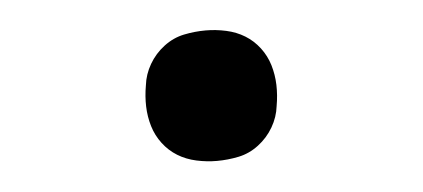

<svg xmlns="http://www.w3.org/2000/svg" viewBox="-29 -489 659 299"><g transform="rotate(-5 300.0 -340.0)"><path d="M300 -238Q284 -238 268 -241.5Q252 -245 239 -253Q226 -261 216.5 -273.5Q207 -286 202.5 -301Q198 -316 197.5 -332Q197 -348 200 -365Q202 -382 211 -397.5Q220 -413 234.5 -424Q249 -435 266 -438.5Q283 -442 300 -442Q316 -442 332 -438.5Q348 -435 361 -427Q374 -419 383.5 -406.5Q393 -394 397.5 -379Q402 -364 402.5 -348Q403 -332 400 -315Q398 -298 389 -282.5Q380 -267 365.5 -256Q351 -245 334 -241.5Q317 -238 300 -238Z"/></g></svg>

Font: Iosevka Curly XBdEx
Style: Italic
Weight: 800
Width: 7
Italic angle: -9°
Monospace: yes
Designer: Belleve Invis
Foundry: Belleve Invis
Version: Version 11.1.0; ttfautohint (v1.8.3)